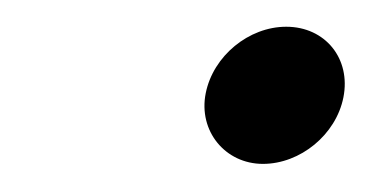

<svg xmlns="http://www.w3.org/2000/svg" viewBox="-20 -406 271 140"><path d="M130 -338C124.5 -310.4 144.3 -286.5 171.7 -286.5C199 -286.5 225 -307.8 230.4 -335C236 -363.2 217.2 -386.5 188.7 -386.5C161.4 -386.5 135.4 -365.2 130 -338Z"/></svg>

Font: Smoothie
Style: LightIt
Weight: 400
Foundry: Cannot Into Space Fonts
Version: Version 0.8